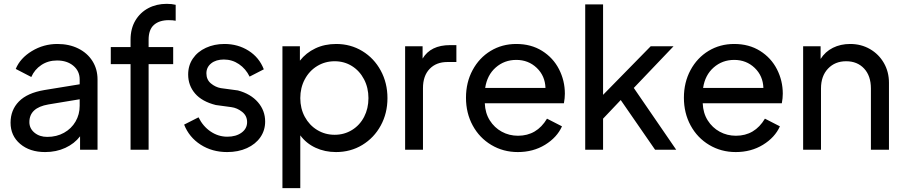

<svg xmlns="http://www.w3.org/2000/svg" viewBox="-20 -780 4696 1000"><path d="M35 -141Q35 -207 78.5 -251.5Q122 -296 211 -311L395 -341V-366Q395 -410 362 -437.5Q329 -465 277 -465Q231 -465 195.5 -441.5Q160 -418 143 -379L62 -421Q85 -477 146 -514Q207 -551 279 -551Q340 -551 387.5 -527.5Q435 -504 461.5 -462Q488 -420 488 -366V0H397V-70Q368 -32 320.5 -10Q273 12 215 12Q135 12 85 -30.5Q35 -73 35 -141ZM226 -67Q275 -67 313.5 -88.5Q352 -110 373.5 -147Q395 -184 395 -229V-263L232 -236Q133 -219 133 -144Q133 -111 159.5 -89Q186 -67 226 -67Z M660 -446H557V-535H660V-573Q660 -631 685 -673Q710 -715 752.5 -737.5Q795 -760 848 -760Q875 -760 895 -755V-672Q880 -675 859 -675Q810 -675 782 -650.5Q754 -626 754 -573V-535H882V-446H754V0H660Z M939 -131 1014 -169Q1037 -122 1077 -95Q1117 -68 1164 -68Q1209 -68 1238 -89Q1267 -110 1267 -144Q1267 -177 1241 -197.5Q1215 -218 1185 -222L1104 -233Q1032 -251 996 -293Q960 -335 960 -392Q960 -439 984.5 -475Q1009 -511 1052.5 -531Q1096 -551 1149 -551Q1219 -551 1274.5 -516Q1330 -481 1354 -419L1280 -381Q1260 -422 1224.5 -446Q1189 -470 1146 -470Q1105 -470 1080 -450Q1055 -430 1055 -398Q1055 -365 1078.5 -345.5Q1102 -326 1130 -321L1219 -309Q1286 -291 1323.5 -247.5Q1361 -204 1361 -147Q1361 -101 1336 -65Q1311 -29 1266 -8.5Q1221 12 1163 12Q1085 12 1025 -26.5Q965 -65 939 -131Z M1451 -539H1542V-464Q1574 -505 1622.5 -528Q1671 -551 1731 -551Q1806 -551 1867 -514Q1928 -477 1963 -412.5Q1998 -348 1998 -269Q1998 -190 1963 -126Q1928 -62 1867 -25Q1806 12 1730 12Q1672 12 1623.5 -10.5Q1575 -33 1544 -75V200H1451ZM1723 -78Q1773 -78 1813.5 -103Q1854 -128 1876.5 -171.5Q1899 -215 1899 -269Q1899 -323 1876 -367Q1853 -411 1813 -436Q1773 -461 1723 -461Q1673 -461 1632 -436Q1591 -411 1567.5 -367Q1544 -323 1544 -269Q1544 -215 1567.5 -171.5Q1591 -128 1632 -103Q1673 -78 1723 -78Z M2090 -539H2181V-475Q2223 -545 2324 -545H2357V-457H2310Q2252 -457 2217.5 -421Q2183 -385 2183 -321V0H2090Z M2407 -271Q2407 -351 2441.5 -415Q2476 -479 2535.5 -515Q2595 -551 2669 -551Q2746 -551 2803.5 -515Q2861 -479 2891.5 -419.5Q2922 -360 2922 -292Q2922 -269 2917 -242H2505Q2507 -191 2531 -153Q2555 -115 2593.5 -94Q2632 -73 2678 -73Q2776 -73 2829 -162L2907 -122Q2881 -64 2819 -26Q2757 12 2677 12Q2601 12 2539 -25Q2477 -62 2442 -126.5Q2407 -191 2407 -271ZM2821 -322Q2819 -385 2775.5 -426.5Q2732 -468 2669 -468Q2607 -468 2562 -428.5Q2517 -389 2507 -322Z M3028 -757H3121V-286L3369 -539H3488L3281 -322L3502 0H3392L3213 -259L3121 -162V0H3028Z M3542 -271Q3542 -351 3576.5 -415Q3611 -479 3670.5 -515Q3730 -551 3804 -551Q3881 -551 3938.5 -515Q3996 -479 4026.5 -419.5Q4057 -360 4057 -292Q4057 -269 4052 -242H3640Q3642 -191 3666 -153Q3690 -115 3728.5 -94Q3767 -73 3813 -73Q3911 -73 3964 -162L4042 -122Q4016 -64 3954 -26Q3892 12 3812 12Q3736 12 3674 -25Q3612 -62 3577 -126.5Q3542 -191 3542 -271ZM3956 -322Q3954 -385 3910.5 -426.5Q3867 -468 3804 -468Q3742 -468 3697 -428.5Q3652 -389 3642 -322Z M4163 -539H4254V-473Q4278 -511 4318 -531Q4358 -551 4408 -551Q4465 -551 4511 -524.5Q4557 -498 4583.5 -452Q4610 -406 4610 -349V0H4516V-319Q4516 -385 4480.5 -423Q4445 -461 4387 -461Q4329 -461 4292.5 -422.5Q4256 -384 4256 -319V0H4163Z"/></svg>

Font: BLUETTI 2.0 Normal
Style: Normal
Weight: 400
Designer: Stijn de Vries
Foundry: tokotype
Version: Version 2.005;October 31, 2023;FontCreator 14.0.0.2814 64-bi